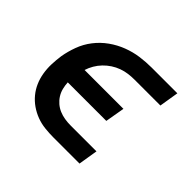

<svg xmlns="http://www.w3.org/2000/svg" viewBox="-128 -693 856 856"><g transform="rotate(45 300.0 -265.0)"><path d="M298 0Q270 0 242.5 -3Q215 -6 190 -15.5Q165 -25 143.5 -40Q122 -55 105.5 -75Q89 -95 78.5 -119Q68 -143 63.5 -170Q59 -197 60 -225Q61 -253 65 -281Q71 -316 84 -351.5Q97 -387 120.5 -417.5Q144 -448 175.5 -470.5Q207 -493 242.5 -506.5Q278 -520 314 -525Q350 -530 386 -530H548L533 -438H370Q351 -438 331.5 -435.5Q312 -433 292.5 -426Q273 -419 255.5 -407.5Q238 -396 223.5 -381Q209 -366 198.5 -348Q188 -330 182 -311H427L411 -219H168Q169 -200 173.5 -182.5Q178 -165 187.5 -150Q197 -135 210.5 -123.5Q224 -112 240.5 -105Q257 -98 275.5 -95Q294 -92 313 -92H476L461 0Z"/></g></svg>

Font: Iosevka Curly SmBdExObl
Style: Regular
Weight: 600
Width: 7
Italic angle: -9°
Monospace: yes
Designer: Belleve Invis
Foundry: Belleve Invis
Version: Version 11.1.0; ttfautohint (v1.8.3)